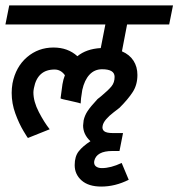

<svg xmlns="http://www.w3.org/2000/svg" viewBox="-44 -486 657 707"><path d="M405 -297Q433 -285 447.5 -262.5Q462 -240 462 -210Q462 -174 445 -147.5Q428 -121 396 -89Q391 -85 374 -72Q357 -59 346.5 -46.5Q336 -34 334 -23Q331 -10 339.5 -3Q348 4 372 4H409L396 70H370Q311 70 303 107Q301 120 309 126.5Q317 133 331 133Q364 133 404 114L430 176Q380 201 329 201Q282 201 256.5 178.5Q231 156 231 122Q231 90 246 71Q261 52 289 34Q262 9 262 -24Q262 -29 264 -43Q268 -61 278.5 -77Q289 -93 315 -121Q316 -122 331 -134Q355 -154 366.5 -168Q378 -182 378 -203Q378 -231 332 -231Q304 -231 285.5 -211Q267 -191 259 -155Q253 -119 253 -105Q253 -106 217 -114Q178 -122 179 -124L186 -176Q189 -194 195 -209Q180 -230 157 -230Q94 -230 81 -162Q79 -152 79 -146Q79 -112 99 -73.5Q119 -35 139 -10L59 22Q59 24 42.5 -3.5Q26 -31 12.5 -68Q-1 -105 -1 -144Q-1 -161 2 -179Q14 -240 55.5 -275.5Q97 -311 153 -311Q206 -311 241 -279Q274 -306 327 -309L344 -396H-24L-10 -466H593L579 -396H424Z"/></svg>

Font: Cambay Devanagari
Style: Bold Italic
Weight: 700
Designer: Pooja Saxena
Foundry: Pooja Saxena
Version: Version 1.005;PS 001.005;hotconv 1.0.70;makeotf.lib2.5.58329